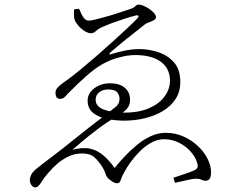

<svg xmlns="http://www.w3.org/2000/svg" viewBox="-20 -768 1040 837"><path d="M324 -730 303 -727Q302 -714 302.5 -701Q303 -688 306 -680Q311 -668 323 -654.5Q335 -641 350 -632Q365 -623 377 -623Q388 -623 398.5 -633Q409 -643 421 -648Q443 -658 468.5 -667.5Q494 -677 520.5 -685.5Q547 -694 570 -700Q581 -703 583.5 -699Q586 -695 578 -687Q564 -672 536 -646Q508 -620 473.5 -588.5Q439 -557 401.5 -524.5Q364 -492 330 -464Q296 -436 271 -418Q252 -405 241.5 -396Q231 -387 226.5 -380Q222 -373 222 -365Q222 -348 228 -342.5Q234 -337 241 -337Q253 -337 261 -344Q269 -351 273 -357Q318 -403 355.5 -436Q393 -469 421 -485Q456 -506 496.5 -517Q537 -528 569 -528Q642 -528 681.5 -498.5Q721 -469 721 -416Q721 -381 698.5 -349Q676 -317 631.5 -297Q587 -277 521 -277Q467 -277 432 -290.5Q397 -304 397 -333Q397 -354 413 -366Q429 -378 451 -378Q480 -378 490.5 -366Q501 -354 501 -337Q501 -316 486 -303.5Q471 -291 437 -265Q403 -239 365.5 -210Q328 -181 285 -146Q262 -127 233 -105Q204 -83 179.5 -64Q155 -45 143 -36Q120 -17 115 -4Q110 9 110 14Q110 30 117.5 39.5Q125 49 133 49Q141 49 148 42Q155 35 159 28Q171 8 190 -14Q209 -36 234 -58Q257 -76 282 -87.5Q307 -99 338 -99Q374 -99 392 -82Q410 -65 423 -45Q433 -29 436.5 -20Q440 -11 442 -5Q444 1 450 8Q457 15 469 23Q481 31 491 31Q502 31 506.5 16Q511 1 522 -18Q533 -39 551 -63.5Q569 -88 592 -110.5Q615 -133 641 -147Q667 -161 695 -161Q730 -161 760 -146Q790 -131 810.5 -108Q831 -85 839 -60Q844 -44 840.5 -37Q837 -30 826 -25Q813 -19 790.5 -11.5Q768 -4 736 7L743 29Q775 22 798.5 16.5Q822 11 835 11Q845 11 851.5 13Q858 15 863.5 17.5Q869 20 876 20Q888 20 894 11Q900 2 900 -17Q900 -46 884.5 -76.5Q869 -107 841.5 -132.5Q814 -158 778.5 -173.5Q743 -189 703 -189Q669 -189 636.5 -174Q604 -159 575.5 -135Q547 -111 522.5 -85Q498 -59 480 -36Q455 -70 429.5 -91.5Q404 -113 372.5 -120Q341 -127 296 -115Q308 -126 337 -150.5Q366 -175 405 -204.5Q444 -234 486 -259Q507 -271 520.5 -281.5Q534 -292 540.5 -304.5Q547 -317 547 -334Q547 -366 524 -385.5Q501 -405 460 -405Q433 -405 411 -395Q389 -385 375.5 -368Q362 -351 362 -330Q362 -294 387 -275Q412 -256 449 -249Q486 -242 521 -242Q568 -242 611.5 -252.5Q655 -263 690 -284Q725 -305 745.5 -336.5Q766 -368 766 -411Q766 -465 738.5 -496Q711 -527 670 -540.5Q629 -554 588 -554Q558 -554 525 -547.5Q492 -541 468 -533Q458 -529 457 -532Q456 -535 463 -541Q477 -553 493.5 -567Q510 -581 528.5 -596Q547 -611 568.5 -627.5Q590 -644 612 -662Q619 -667 630.5 -671Q642 -675 651 -680Q660 -685 660 -693Q660 -701 652 -710.5Q644 -720 631.5 -728.5Q619 -737 606.5 -742.5Q594 -748 585 -748Q576 -748 570 -741Q564 -734 543 -727Q530 -723 505 -714.5Q480 -706 452 -698Q424 -690 400.5 -684Q377 -678 368 -678Q355 -678 346.5 -688.5Q338 -699 333 -711.5Q328 -724 324 -730Z"/></svg>

Font: Noto Serif TC
Style: Regular
Weight: 200
Designer: Ryoko NISHIZUKA 西塚涼子 (kana & ideographs); Frank Grießhammer (Latin, Greek & Cyrillic); Wenlong ZHANG 张文龙 (bopomofo); San
Foundry: Adobe
Version: Version 2.001;hotconv 1.1.0;makeotfexe 2.6.0